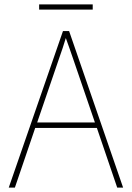

<svg xmlns="http://www.w3.org/2000/svg" viewBox="-20 -858 603 878"><path d="M159 -814H404V-838H159ZM20 0H48L141 -273H423L516 0H543L296 -716H268ZM252 -596C262 -624 272 -654 281 -684C292 -653 303 -623 312 -596L414 -298H150Z"/></svg>

Font: Noto Sans Mono SemiCondensed Thin
Style: Regular
Weight: 100
Width: 4
Designer: Monotype Design Team
Foundry: Monotype Imaging Inc.
Version: Version 2.014